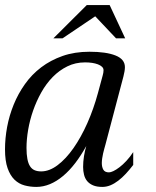

<svg xmlns="http://www.w3.org/2000/svg" viewBox="-20 -736 624 767"><path d="M85.9 -145Q85.9 -119.1 89.4 -101.1Q92.8 -83 99.9 -72Q106.9 -61 117.9 -56.2Q128.9 -51.3 144.5 -51.3Q177.2 -51.3 210.4 -76.4Q243.7 -101.6 273.7 -144.5Q303.7 -187.5 328.9 -244.1Q354 -300.8 371.1 -363.8L390.1 -434.1Q393.6 -445.8 393.6 -455.6Q393.6 -463.4 387.5 -469.2Q381.3 -475.1 371.1 -479Q360.8 -482.9 347.7 -484.9Q334.5 -486.8 319.8 -486.8Q281.2 -486.8 249 -470.9Q216.8 -455.1 190.7 -428.5Q164.6 -401.9 145 -366.9Q125.5 -332 112.3 -294.2Q99.1 -256.3 92.5 -217.8Q85.9 -179.2 85.9 -145ZM0 -139.6Q0 -183.1 8.5 -229Q17.1 -274.9 34.7 -318.1Q52.2 -361.3 79.6 -399.9Q106.9 -438.5 144.5 -467Q182.1 -495.6 230.2 -512.5Q278.3 -529.3 337.4 -529.3Q403.8 -529.3 441.4 -514.4Q479 -499.5 479 -467.8Q479 -459.5 477.3 -450.2Q475.6 -440.9 473.1 -430.7L400.9 -157.2Q398.9 -150.4 396.5 -141.4Q394 -132.3 391.8 -122.8Q389.6 -113.3 388.2 -103.3Q386.7 -93.3 386.7 -84.5Q386.7 -68.8 392.8 -58.1Q398.9 -47.4 415.5 -47.4Q421.9 -47.4 432.9 -52.5Q443.8 -57.6 457.3 -67.9Q470.7 -78.1 484.9 -93.3Q499 -108.4 512.2 -128.4V-77.1Q497.6 -58.1 482.7 -42Q467.8 -25.9 452.4 -14.2Q437 -2.4 421.1 4.2Q405.3 10.7 388.7 10.7Q366.7 10.7 351.8 4.4Q336.9 -2 328.1 -12.7Q319.3 -23.4 315.7 -38.1Q312 -52.7 312 -68.8Q312 -89.8 315.4 -111.6Q318.8 -133.3 324.7 -152.8Q303.7 -114.7 280.5 -84.5Q257.3 -54.2 231.9 -33Q206.5 -11.7 179.7 -0.5Q152.8 10.7 125 10.7Q100.6 10.7 77.9 4.6Q55.2 -1.5 37.8 -18.3Q20.5 -35.2 10.3 -64.2Q0 -93.3 0 -139.6ZM326.7 -715.8H418L480 -583H443.4L360.4 -670.9L230 -583H193.4Z"/></svg>

Font: Arian AMU Serif
Style: Italic
Weight: 400
Italic angle: -15°
Designer: Ruben Hakobyan (Tarumian)
Foundry: Ruben Hakobyan (Tarumian)
Version: Version 1.002